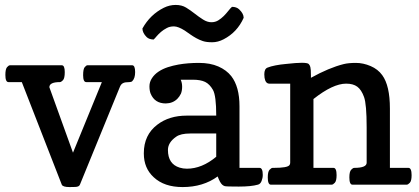

<svg xmlns="http://www.w3.org/2000/svg" viewBox="-20 -756 1715 786"><path d="M521 -488.8Q533.2 -488.8 533.2 -460.9Q533.2 -435.5 521.5 -423.8Q517.6 -419.9 509.8 -419.9Q501.5 -419.9 494.1 -418.9Q487.3 -418 482.4 -415Q474.6 -410.6 470.2 -398.9L307.1 0Q303.7 8.8 288.1 9.3Q272.5 9.8 264.6 9.8Q237.3 9.8 232.9 0L69.3 -419.9H14.6Q2 -419.9 2 -449.2Q2 -473.1 8.8 -481Q15.6 -488.8 21 -488.8H232.9Q245.1 -488.8 245.1 -460.9Q245.1 -435.5 237.8 -427.7Q230.5 -419.9 225.1 -419.9Q182.1 -419.9 182.1 -398.9L278.8 -130.9L397 -419.9H333Q320.3 -419.9 320.3 -448.2Q320.3 -473.6 326.9 -481.2Q333.5 -488.8 337.9 -488.8Z M719.7 -429.7Q725.6 -417 725.6 -400.9Q725.6 -384.8 720.7 -372.6Q714.8 -360.4 706.1 -351.6Q687.5 -333 658.7 -332.5Q613.3 -332.5 596.7 -372.6Q591.8 -384.8 591.8 -402.8Q591.8 -420.4 602.1 -436Q612.3 -451.7 629.2 -462.9Q646 -474.1 667.2 -481Q688.5 -487.8 710.4 -491.7Q749 -498.5 794.9 -498.5Q840.3 -498.5 873.8 -483.9Q907.2 -469.2 926.8 -444.3Q960.4 -400.9 960.4 -321.3V-68.8H1042.5Q1055.7 -68.8 1055.7 -40Q1055.7 -27.3 1050.8 -14.9Q1045.9 -2.4 1035.6 0Q1008.3 7.8 957.5 7.8Q906.2 7.8 900.4 6.1Q894.5 4.4 889.6 0Q880.4 -8.3 871.1 -33.7Q811.5 9.8 727.5 9.8Q652.3 9.8 609.4 -30.3Q568.8 -67.4 568.8 -127.4V-128.9Q568.8 -203.6 624 -245.6Q672.4 -282.7 744.6 -282.7H865.2Q865.2 -364.3 851.8 -387.9Q838.4 -411.6 819.6 -420.7Q800.8 -429.7 769.5 -429.7ZM745.1 -65.4Q806.6 -65.4 865.2 -114.3V-209.5H758.8Q719.7 -209.5 701.2 -196.3Q667.5 -172.9 667.5 -142.1Q667.5 -84.5 715.3 -69.8Q729.5 -65.4 745.1 -65.4ZM608.9 -594.2Q589.8 -594.7 580.1 -604.5Q563.5 -621.1 563 -639.2Q594.7 -696.3 650.4 -724.1Q673.8 -735.8 699.2 -735.8Q724.1 -735.8 741.9 -724.9Q759.8 -713.9 776.9 -700.4Q793.9 -687 811.3 -676Q828.6 -665 845.2 -665Q861.3 -665 873.5 -672.6Q885.7 -680.2 896 -690.4Q906.2 -700.7 914.6 -711.4Q922.9 -722.2 929.7 -728Q948.2 -728 959 -717.8Q977.5 -700.2 977.5 -683.1Q951.2 -624 895.5 -595.2Q872.1 -583 848.6 -583Q824.7 -583 810.3 -587.9Q795.9 -592.8 783.2 -599.9Q770.5 -606.9 758.8 -615.2Q747.1 -624 736.3 -630.9Q710 -647.5 692.9 -647.9H691.4Q674.8 -647.9 662.6 -641.1Q649.4 -634.3 639.2 -625.5Q628.9 -616.7 621.3 -607.7Q613.8 -598.6 608.9 -594.2Z M1422.9 0Q1410.2 0 1410.2 -29.8Q1410.2 -53.2 1417.5 -61Q1424.8 -68.8 1430.2 -68.8Q1481 -68.8 1481 -89.8V-234.9Q1481 -329.6 1470.2 -359.1Q1459.5 -388.7 1442.6 -401.1Q1425.8 -413.6 1397 -413.6Q1342.8 -413.6 1263.2 -350.6V-68.8H1345.2Q1357.9 -68.8 1357.9 -39.1Q1357.9 -15.6 1350.6 -7.8Q1343.3 0 1337.9 0H1088.9Q1076.2 0 1076.2 -29.8Q1076.2 -53.2 1083.5 -61Q1090.8 -68.8 1096.2 -68.8H1101.1Q1157.2 -68.8 1165 -80.1Q1168 -84 1168 -89.8V-413.6H1082Q1066.9 -414.1 1063 -437.5Q1062 -444.3 1062 -451.7Q1062 -474.1 1075 -479.2Q1087.9 -484.4 1107.9 -488.3Q1127.9 -492.2 1149.9 -494.1Q1193.8 -499 1215.8 -499H1217.8Q1239.3 -498.5 1243.7 -494.1Q1248.5 -489.3 1250.5 -481.4Q1252.9 -473.1 1252.9 -446.8V-437.5Q1326.7 -478.5 1387.2 -493.7Q1406.7 -498.5 1437 -498.5Q1466.8 -498.5 1497.1 -485.6Q1527.3 -472.7 1544.9 -448.2Q1576.2 -405.3 1576.2 -311.5V-68.8H1651.9Q1665 -68.8 1665 -39.1Q1665 -15.6 1657.7 -7.8Q1650.4 0 1645 0Z"/></svg>

Font: Copse
Style: Regular
Weight: 400
Version: Version 1.000